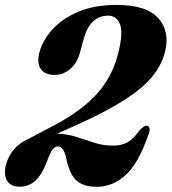

<svg xmlns="http://www.w3.org/2000/svg" viewBox="-33 -730 680 760"><path d="M-10 -75Q9 -150 83 -182L185.5 -236Q291 -292.5 350.2 -358.2Q409.5 -424 433 -512Q455.5 -597 442.5 -632.5Q429.5 -668 395.5 -668Q324 -668 298.5 -576.5L283.5 -522Q272.5 -480.5 245 -457Q217.5 -433.5 183.5 -433.5Q145 -433.5 128.5 -457Q112 -480.5 123 -522.5Q136 -571 175 -614Q214 -657 277.8 -683.8Q341.5 -710.5 428.5 -710.5Q548 -710.5 594.5 -657Q641 -603.5 619.5 -522Q606 -471.5 569.5 -426.8Q533 -382 463.5 -337Q394 -292 282 -240.5L193 -201Q234 -199.5 270.2 -187.8Q306.5 -176 341.2 -164.8Q376 -153.5 413.5 -153.5Q448.5 -153.5 472 -167Q495.5 -180.5 518 -212.5Q537 -233 547 -232.5Q555 -232 558.2 -224.5Q561.5 -217 555.5 -199.5Q515.5 -83 464 -36.8Q412.5 9.5 350 9.5Q295.5 9.5 267.8 -17.2Q240 -44 226.5 -115.5Q219.5 -135.5 212.5 -143Q205.5 -150.5 196 -150.5Q185.5 -150.5 175.8 -138.8Q166 -127 154.5 -95Q132 -35.5 105.5 -13.2Q79 9 45 9Q10 9 -4.5 -14Q-19 -37 -10 -75Z"/></svg>

Font: Fraunces 144pt Soft
Style: Bold Italic
Weight: 700
Italic angle: -16°
Version: Version 1.000;[b76b70a41]